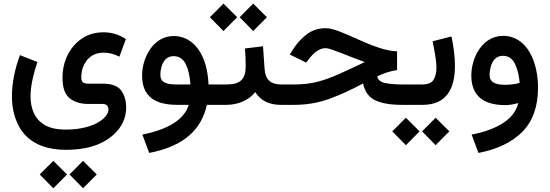

<svg xmlns="http://www.w3.org/2000/svg" viewBox="-20 -575 3015 1053"><path d="M361.3 381.8 435.5 457.5 510.7 381.8 435.5 307.1ZM197.8 381.8 272.5 457.5 347.7 381.8 272.5 307.1ZM341.8 246.6C412.6 246.6 472.7 235.8 522 214.8C619.6 171.9 671.9 97.7 671.9 16.1C671.9 -22.5 662.6 -54.2 644.5 -79.1C626 -104 591.8 -116.2 542.5 -116.2H464.8C437 -116.2 425.8 -124.5 425.8 -149.4C425.8 -188 436.5 -220.2 458.5 -246.6C480 -272.9 510.3 -286.1 548.8 -286.1C576.7 -286.1 605 -279.8 634.8 -264.2L670.4 -360.4C631.8 -387.2 588.9 -397.9 548.3 -397.9C502.4 -397.9 462.4 -386.2 428.7 -363.3C360.8 -316.9 322.8 -237.3 322.8 -149.4C322.8 -94.2 335.9 -56.6 362.3 -36.1C388.2 -15.1 422.4 -4.9 463.9 -4.9H543C566.9 -4.9 574.7 9.8 574.7 25.4C574.7 42 565.4 59.1 546.4 76.2C508.3 110.4 437 135.7 341.8 135.7C292.5 135.7 253.9 127.4 225.6 110.8C168.9 77.6 147.5 19.5 147.5 -46.9C147.5 -105.5 164.1 -171.9 185.1 -234.9L89.4 -272.5C61.5 -197.8 45.4 -118.7 45.4 -46.4C45.4 7.8 55.7 57.1 75.7 101.6C116.2 190.4 201.2 246.6 341.8 246.6Z M932.6 -377.4C818.8 -377.4 759.3 -256.8 759.3 -160.6C759.3 -50.8 824.2 0 951.7 0H1015.1C991.2 82 897.5 136.2 760.7 163.1L798.3 263.7C998 225.6 1086.4 127.9 1114.7 0H1172.9V-111.8H1123.5C1117.7 -271.5 1043.9 -377.4 932.6 -377.4ZM948.7 -111.8C889.6 -111.8 859.4 -124 859.4 -165C859.4 -178.2 861.3 -192.4 865.7 -208.5C874 -239.7 894.5 -267.1 931.6 -267.1C961.4 -267.1 983.4 -252.9 998 -225.1C1012.2 -196.8 1021 -159.2 1024.4 -111.8Z M1294.4 -480.5 1368.7 -404.8 1443.8 -480.5 1368.7 -555.2ZM1130.9 -480.5 1205.6 -404.8 1280.8 -480.5 1205.6 -555.2ZM1153.3 0H1221.7C1283.7 0 1342.8 -23.4 1379.9 -69.8C1407.7 -26.4 1451.2 0 1520 0H1531.2V-111.8H1521C1464.4 -111.8 1434.6 -139.6 1431.2 -195.8L1422.4 -321.3L1323.2 -309.1C1325.7 -278.3 1327.6 -247.6 1327.6 -212.9C1327.6 -141.1 1299.3 -111.8 1221.7 -111.8H1153.3Z M2157.7 -293.5C2026.9 -296.9 1851.6 -420.4 1767.6 -420.4C1727.1 -420.4 1691.4 -409.2 1661.6 -386.2C1631.3 -363.3 1605 -334 1583 -297.9L1569.3 -275.9L1659.2 -231.9L1677.7 -255.4C1699.7 -284.2 1729.5 -311 1767.1 -311C1791.5 -311 1885.3 -269 1980.5 -234.4C1928.2 -209.5 1881.8 -188 1841.3 -169.9C1800.8 -151.4 1761.7 -137.2 1723.1 -127C1684.6 -116.7 1642.1 -111.8 1594.7 -111.8H1511.7V0H1593.3C1662.1 0 1727.1 -11.2 1787.1 -33.2C1847.2 -55.2 1908.7 -83.5 1971.2 -117.2C1980.5 -72.8 2002.4 -42 2037.1 -25.4C2071.8 -8.3 2120.6 0 2184.1 0H2212.9V-111.8H2186C2147.5 -111.8 2115.7 -114.7 2090.8 -120.1C2065.9 -125.5 2051.8 -137.7 2049.3 -156.7C2085.9 -173.8 2126 -187 2157.7 -190.4Z M2298.3 0C2430.7 0 2475.1 -91.3 2475.1 -213.9C2475.1 -264.2 2467.8 -318.4 2456.1 -375L2352.5 -348.6C2362.3 -299.3 2373.5 -246.6 2373.5 -203.6C2373.5 -176.8 2368.2 -154.8 2357.9 -137.7C2347.2 -120.6 2327.1 -111.8 2298.3 -111.8H2192.4V0ZM2294.9 145.5 2369.1 221.2 2444.3 145.5 2369.1 70.8ZM2131.3 145.5 2206.1 221.2 2281.2 145.5 2206.1 70.8Z M2930.7 -94.2C2930.7 -236.8 2870.1 -378.4 2738.8 -378.4C2626.5 -378.4 2564.9 -260.3 2564.9 -160.6C2564.9 -48.8 2632.3 1.5 2752 1.5C2772.9 1.5 2800.8 -3.4 2822.3 -9.8C2802.7 76.7 2709 135.7 2566.4 163.1L2604 263.7C2708.5 243.7 2789.1 204.6 2845.7 147C2902.3 88.9 2930.7 8.8 2930.7 -94.2ZM2752.4 -109.9C2697.3 -109.9 2665 -122.6 2665 -165C2665 -177.7 2667 -192.4 2671.4 -208.5C2679.7 -241.2 2700.2 -269 2737.8 -269C2767.1 -269 2789.1 -254.9 2803.7 -226.1C2817.9 -197.3 2826.7 -162.1 2830.1 -120.6C2808.1 -114.3 2780.3 -109.9 2752.4 -109.9Z"/></svg>

Font: Vazirmatn Medium
Style: Regular
Weight: 500
Designer: Saber Rastikerdar
Foundry: Saber Rastikerdar
Version: Version 33.003